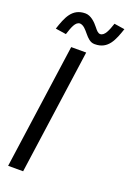

<svg xmlns="http://www.w3.org/2000/svg" viewBox="-166 -941 676 998"><g transform="rotate(20 171.5 -441.5)"><path d="M223 -748H225C299 -748 321 -809 343 -874L285 -883C272 -844 258 -807 233 -807C221 -807 211 -819 200 -833C182 -856 155 -882 125 -882C51 -882 29 -821 7 -755L66 -746C79 -786 91 -823 117 -823C158 -819 175 -748 223 -748ZM115 -692 18 0H101L198 -692Z"/></g></svg>

Font: Cantarell
Style: Oblique
Weight: 400
Italic angle: -8°
Designer: Dave Crossland
Version: Version 0.024